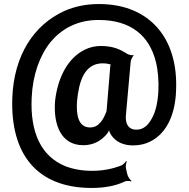

<svg xmlns="http://www.w3.org/2000/svg" viewBox="-20 -711 935 952"><path d="M611 152 605 126C602 115 605 97 609 89L605 88C601 95 589 107 578 111C538 126 490 136 437 136C387 136 343 128 304 113C184 64 129 -54 137 -226C142 -340 177 -436 231 -503C283 -565 360 -612 469 -612C630 -612 721 -533 753 -404C774 -319 771 -189 733 -124C718 -96 695 -68 657 -68C613 -68 599 -102 605 -148L628 -405C629 -414 637 -432 643 -435L641 -438C635 -435 616 -440 609 -445C575 -467 539 -483 480 -483C452 -483 425 -477 399 -464C315 -422 266 -325 253 -210C244 -93 282 9 393 9C442 9 479 -12 505 -41C513 -49 523 -65 523 -74H519C519 -65 526 -48 533 -39C554 -9 590 10 639 10C664 10 686 6 706 -1C801 -36 849 -137 853 -262C859 -396 824 -501 761 -573C698 -645 602 -691 471 -691C407 -691 349 -679 298 -656C147 -587 49 -436 41 -226C31 53 163 221 435 221C495 221 553 211 596 190C605 185 623 185 630 189L632 186C625 182 613 163 611 152ZM527 -385 509 -167C509 -166 507 -158 507 -158L510 -160C510 -160 506 -155 506 -154C492 -119 471 -79 427 -79C368 -79 357 -141 362 -210C371 -306 398 -397 489 -397C502 -397 512 -396 522 -393C524 -392 531 -391 533 -392L530 -395C529 -394 528 -388 527 -385Z"/></svg>

Font: Asimov
Style: Edge
Weight: 500
Designer: Google
Version: Version 2.000980: 2014